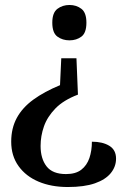

<svg xmlns="http://www.w3.org/2000/svg" viewBox="-20 -559 527 771"><path d="M287 -325 293 -179Q235 -157 202.5 -123.5Q170 -90 156.5 -51.5Q143 -13 143 27Q143 78 167 109Q191 140 245 140Q284 140 306.5 122.5Q329 105 339 75.5Q349 46 349 10Q392 10 419 26.5Q446 43 446 78Q446 110 425 136Q404 162 361.5 177Q319 192 252 192Q186 192 135 170.5Q84 149 54.5 108Q25 67 25 10Q25 -44 47.5 -85.5Q70 -127 114 -159Q158 -191 221 -217L226 -325ZM259 -539Q287 -539 307 -523.5Q327 -508 327 -468Q327 -427 307 -412Q287 -397 259 -397Q231 -397 210.5 -412Q190 -427 190 -468Q190 -508 210.5 -523.5Q231 -539 259 -539Z"/></svg>

Font: Noto Serif Khmer Medium
Style: Regular
Weight: 500
Version: Version 2.003